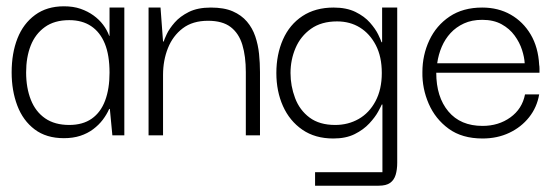

<svg xmlns="http://www.w3.org/2000/svg" viewBox="-20 -430 1778 610"><path d="M183 9Q127 9 90 -19Q53 -47 35 -94.5Q17 -142 17 -200Q17 -261 35.5 -308Q54 -355 91.5 -382.5Q129 -410 183 -410Q213 -410 236 -402Q259 -394 277 -381Q295 -368 307.5 -351.5Q320 -335 327 -316H328V-406H375V0H337L329 -84H327Q319 -66 306.5 -49.5Q294 -33 276 -19.5Q258 -6 235 1.5Q212 9 183 9ZM200 -33Q243 -33 271.5 -53Q300 -73 314 -110.5Q328 -148 328 -199Q328 -255 313 -291.5Q298 -328 269.5 -347Q241 -366 200 -366Q153 -366 122.5 -344Q92 -322 77.5 -285Q63 -248 63 -200Q63 -151 78 -113Q93 -75 123.5 -54Q154 -33 200 -33Z M452 0V-406H490L498 -298H500Q502 -305 510 -322Q518 -339 535 -358.5Q552 -378 580 -392Q608 -406 650 -406Q692 -406 719.5 -394Q747 -382 764.5 -361.5Q782 -341 791 -314.5Q800 -288 803 -259Q806 -230 806 -201V0H761V-201Q761 -251 750 -287.5Q739 -324 713 -344Q687 -364 641 -364Q592 -364 560.5 -340Q529 -316 513.5 -277Q498 -238 498 -192V0Z M981 160V117H1195V-98H1193Q1191 -93 1181.5 -75.5Q1172 -58 1153.5 -38Q1135 -18 1107 -4Q1079 10 1039 10Q981 10 940.5 -18Q900 -46 879 -93Q858 -140 858 -198Q858 -257 879 -304.5Q900 -352 941 -379Q982 -406 1040 -406Q1081 -406 1109.5 -392Q1138 -378 1155.5 -358Q1173 -338 1181.5 -320.5Q1190 -303 1192 -296H1194V-406H1242V87Q1242 109 1237 125.5Q1232 142 1219.5 151Q1207 160 1183 160ZM1045 -33Q1086 -33 1119.5 -52Q1153 -71 1173 -108.5Q1193 -146 1193 -198Q1193 -250 1174 -286.5Q1155 -323 1123.5 -342.5Q1092 -362 1051 -362Q1001 -362 968 -338.5Q935 -315 919 -277.5Q903 -240 903 -198Q903 -157 917.5 -118.5Q932 -80 963.5 -56.5Q995 -33 1045 -33Z M1513 10Q1448 10 1405.5 -21Q1363 -52 1342 -100.5Q1321 -149 1322 -201Q1322 -255 1344 -302Q1366 -349 1408.5 -377.5Q1451 -406 1512 -406Q1563 -406 1602.5 -383.5Q1642 -361 1666 -320.5Q1690 -280 1693 -224Q1694 -219 1694 -212Q1694 -205 1694 -199H1366Q1366 -122 1404.5 -76Q1443 -30 1513 -30Q1564 -30 1601.5 -57Q1639 -84 1648 -130H1693Q1686 -89 1661 -57.5Q1636 -26 1598 -8Q1560 10 1513 10ZM1369 -229H1647Q1646 -248 1638.5 -271.5Q1631 -295 1615 -317Q1599 -339 1573.5 -353Q1548 -367 1512 -367Q1479 -367 1454 -355.5Q1429 -344 1411.5 -325Q1394 -306 1383.5 -281.5Q1373 -257 1369 -229Z"/></svg>

Font: Darker Grotesque Light
Style: Regular
Weight: 400
Version: Version 1.000;gftools[0.9.28]